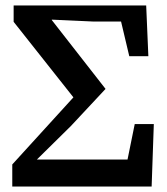

<svg xmlns="http://www.w3.org/2000/svg" viewBox="-20 -684 614 704"><path d="M25 0V-81L271 -351L269 -302L30 -604V-664H516L524 -478H454L413 -651L471 -605H323L170 -612V-587L157 -627L367 -358L240 -222L102 -86L114 -126V-99H490L435 -37L474 -229H544L536 0Z"/></svg>

Font: Source Serif 4 SemiBold
Style: Regular
Weight: 600
Designer: Frank Grießhammer
Foundry: Adobe Systems Incorporated
Version: Version 4.004;hotconv 1.0.116;makeotfexe 2.5.65601